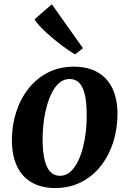

<svg xmlns="http://www.w3.org/2000/svg" viewBox="-20 -888 620 920"><path d="M333.5 -568.5Q400 -568.5 446.5 -542.5Q493 -516.5 517.8 -466.2Q542.5 -416 543 -343Q543 -271.5 522.8 -207.5Q502.5 -143.5 463.8 -93.8Q425 -44 369.5 -15.5Q314 13 244.5 13Q179.5 13 133 -13.2Q86.5 -39.5 62.2 -89.8Q38 -140 37 -212.5Q36.5 -284.5 56.8 -348.8Q77 -413 115.8 -462.5Q154.5 -512 209.5 -540.2Q264.5 -568.5 333.5 -568.5ZM314 -509.5Q286 -509.5 264.8 -491.5Q243.5 -473.5 228.2 -443Q213 -412.5 203 -374.5Q193 -336.5 188.5 -296.5Q184 -256.5 184 -219.5Q184.5 -154.5 195 -116.5Q205.5 -78.5 224 -62Q242.5 -45.5 267 -45.5Q294.5 -45.5 315.5 -63.5Q336.5 -81.5 352 -112Q367.5 -142.5 377.2 -180.5Q387 -218.5 391.5 -258.8Q396 -299 395.5 -336.5Q395.5 -402 385.2 -439.8Q375 -477.5 357 -493.5Q339 -509.5 314 -509.5ZM340 -627.5Q325 -635.5 297.2 -655Q269.5 -674.5 238.5 -700Q207.5 -725.5 182 -751Q156.5 -776.5 145.5 -795.5L228.5 -867.5L377.5 -657Z"/></svg>

Font: Merriweather
Style: Bold Italic
Weight: 700
Italic angle: -7.8°
Version: Version 2.101